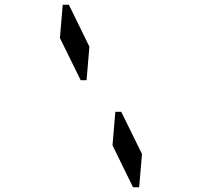

<svg xmlns="http://www.w3.org/2000/svg" viewBox="-20 -907 856 814"><path d="M469 -433H494L582 -254L570 -113H544L457 -291ZM347 -567H322L234 -746L246 -887H272L359 -709Z"/></svg>

Font: DSEG14 Classic
Style: Italic
Weight: 400
Italic angle: -5°
Designer: Keshikan(Twitter:@keshinomi_88pro)
Version: Version 0.46